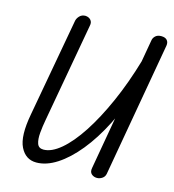

<svg xmlns="http://www.w3.org/2000/svg" viewBox="-114 -867 873 966"><g transform="rotate(15 322.5 -383.5)"><path d="M163 5Q107 5 80 -49.5Q53 -104 75 -222L167 -731Q169 -746 181 -759Q193 -772 212 -772Q230 -771 240 -759.5Q250 -748 246 -730L154 -216Q147 -179 144 -144.5Q141 -110 148.5 -88.5Q156 -67 181 -67Q223 -67 271.5 -108Q320 -149 369 -224Q418 -299 463.5 -401.5Q509 -504 545 -627L555 -484Q523 -376 477 -286Q431 -196 378 -131Q325 -66 270 -30.5Q215 5 163 5ZM478 1Q461 1 449.5 -9.5Q438 -20 442 -41L564 -738Q566 -752 577 -762Q588 -772 607 -772Q628 -772 637.5 -761Q647 -750 644 -732L521 -32Q518 -16 505 -7.5Q492 1 478 1Z"/></g></svg>

Font: Edu VIC WA NT Beginner Medium
Style: Regular
Weight: 500
Designer: Tina and Corey Anderson
Foundry: Google for Education
Version: Version 1.003